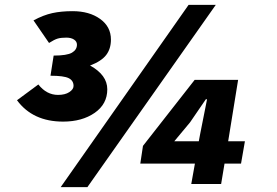

<svg xmlns="http://www.w3.org/2000/svg" viewBox="-20 -758 1140 791"><path d="M50 -345 138 -410Q172 -367 219 -367Q248 -367 265.5 -378.5Q283 -390 283 -404Q283 -426 263 -436Q243 -446 188 -446L201 -529Q256 -529 276.5 -541Q297 -553 297 -574Q297 -587 285 -595Q273 -603 253 -603Q231 -603 217.5 -599Q204 -595 182 -581L118 -674Q159 -696 195.5 -704Q232 -712 279 -712Q348 -712 392.5 -680Q437 -648 437 -595Q437 -557 417.5 -531.5Q398 -506 351 -488Q422 -449 422 -390Q422 -329 370 -293Q318 -257 240 -257Q115 -257 50 -345ZM757 -738H869L340 13H230ZM783 -84H558L569 -157L782 -429H961L920 -176H989L973 -84H905L891 0H768ZM799 -176 805 -208 833 -349H828L763 -254L698 -176Z"/></svg>

Font: Nebula Sans Black
Style: Regular
Weight: 900
Italic angle: -9°
Designer: Paul D. Hunt for Adobe (as Source Sans)
Foundry: Nebula Entertainment & Broadcasting LLC
Version: Version 1.010